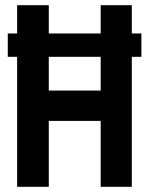

<svg xmlns="http://www.w3.org/2000/svg" viewBox="-20 -720 575 740"><path d="M10 -501V-591H46V-700H168V-591H368V-700H488V-591H525V-501H488V0H368V-254H168V0H46V-501ZM168 -371H368V-501H168Z"/></svg>

Font: Georama Semi Condensed SemiBold
Style: Regular
Weight: 600
Width: 4
Designer: Jean-Baptiste Levee
Foundry: Production Type
Version: Version 1.000